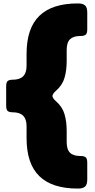

<svg xmlns="http://www.w3.org/2000/svg" viewBox="-20 -910 554 1120"><path d="M16 -406V-294Q16 -269 25.5 -262Q35 -255 54 -255Q74 -255 89.5 -250Q105 -245 115 -235Q125 -225 130 -209.5Q135 -194 135 -174V-106Q135 -30 153.5 25.5Q172 81 209.5 117.5Q247 154 303 172Q359 190 435 190Q462 190 475.5 179Q489 168 489 136V39Q489 14 479 7Q469 0 449 0Q429 0 414 -4.5Q399 -9 389 -18.5Q379 -28 374 -43.5Q369 -59 369 -81V-146Q369 -200 356.5 -243.5Q344 -287 306 -320Q286 -338 286 -350Q286 -362 306 -380Q344 -413 356.5 -456.5Q369 -500 369 -554V-619Q369 -641 374 -656.5Q379 -672 389 -681.5Q399 -691 414 -695.5Q429 -700 449 -700Q469 -700 479 -707Q489 -714 489 -739V-836Q489 -868 475.5 -879Q462 -890 435 -890Q359 -890 303 -872Q247 -854 209.5 -817.5Q172 -781 153.5 -725.5Q135 -670 135 -594V-526Q135 -506 130 -490.5Q125 -475 115 -465Q105 -455 89.5 -450Q74 -445 54 -445Q35 -445 25.5 -438Q16 -431 16 -406Z"/></svg>

Font: Bolota
Style: Bold
Weight: 240
Designer: Gabriel Pang
Version: Version 1.000